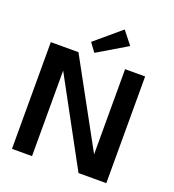

<svg xmlns="http://www.w3.org/2000/svg" viewBox="-154 -996 1013 1116"><g transform="rotate(20 352.5 -438.0)"><path d="M306 -688 266.5 -741.5 425.5 -876 488.5 -796.5ZM458.5 0 171 -529V0H47V-660H218L506.5 -133V-660H630.5V0Z"/></g></svg>

Font: League Spartan SemiBold
Style: Regular
Weight: 600
Foundry: The League of Moveable Type
Version: Version 2.002